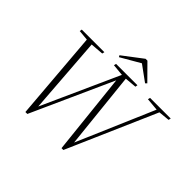

<svg xmlns="http://www.w3.org/2000/svg" viewBox="-190 -1085 1334 1334"><g transform="rotate(45 477.5 -418.0)"><path d="M173 -648 78 -657 81 -674H303L299 -657L187 -648ZM209 8 153 -674H201L247 -55H233L239 -69L512 -674H536L601 -54H587L592 -67L853 -674H880L582 8H564L497 -620H511L506 -608L228 8ZM509 -648 414 -657 418 -674H628L625 -657L524 -648ZM848 -648 748 -657 752 -674H955L951 -657L860 -648ZM556 -844 667 -732 656 -721 531 -812H556L399 -721L392 -733L538 -844Z"/></g></svg>

Font: Source Serif 4 48pt Light
Style: Italic
Weight: 300
Italic angle: -12°
Designer: Frank Grießhammer
Foundry: Adobe Systems Incorporated
Version: Version 4.004;hotconv 1.0.116;makeotfexe 2.5.65601